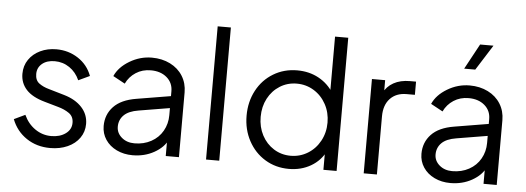

<svg xmlns="http://www.w3.org/2000/svg" viewBox="-51 -930 2979 1087"><g transform="rotate(5 1438.5 -386.0)"><path d="M44 -133 107 -163Q130 -113 171.5 -84.5Q213 -56 263 -56Q312 -56 344.5 -79.5Q377 -103 377 -141Q377 -177 350.5 -195.5Q324 -214 287 -224L210 -246Q138 -266 104 -303.5Q70 -341 70 -393Q70 -439 94 -474Q118 -509 159 -528.5Q200 -548 250 -548Q319 -548 374 -512Q429 -476 452 -414L388 -384Q368 -429 330.5 -454.5Q293 -480 247 -480Q202 -480 175 -457.5Q148 -435 148 -399Q148 -363 171 -346Q194 -329 227 -320L316 -294Q381 -275 417.5 -235Q454 -195 454 -141Q454 -97 429.5 -62Q405 -27 361.5 -7.5Q318 12 263 12Q186 12 128 -27Q70 -66 44 -133Z M554 -139Q554 -204 596.5 -249Q639 -294 725 -308L935 -343V-275L743 -243Q687 -234 660.5 -207.5Q634 -181 634 -142Q634 -106 663 -81Q692 -56 736 -56Q789 -56 831 -79Q873 -102 896 -142.5Q919 -183 919 -232V-368Q919 -416 884 -446Q849 -476 793 -476Q745 -476 708 -452Q671 -428 652 -388L584 -425Q607 -477 666.5 -512.5Q726 -548 793 -548Q851 -548 897 -525Q943 -502 968.5 -461Q994 -420 994 -368V0H919V-107L930 -96Q908 -49 853.5 -18.5Q799 12 731 12Q681 12 640.5 -7.5Q600 -27 577 -61.5Q554 -96 554 -139Z M1148 -757H1223V0H1148Z M1355 -268Q1355 -347 1389 -411Q1423 -475 1483.5 -511.5Q1544 -548 1619 -548Q1687 -548 1741 -518.5Q1795 -489 1827 -437L1815 -416V-757H1890V0H1815V-120L1827 -109Q1799 -52 1744 -20Q1689 12 1619 12Q1544 12 1484 -24.5Q1424 -61 1389.5 -125Q1355 -189 1355 -268ZM1815 -268Q1815 -325 1789.5 -372Q1764 -419 1720 -446Q1676 -473 1623 -473Q1570 -473 1527 -446Q1484 -419 1459.5 -372.5Q1435 -326 1435 -268Q1435 -210 1459.5 -163.5Q1484 -117 1527 -90Q1570 -63 1623 -63Q1676 -63 1720 -90Q1764 -117 1789.5 -164Q1815 -211 1815 -268Z M2044 -536H2119V-448L2109 -461Q2128 -500 2166.5 -521.5Q2205 -543 2260 -543H2294V-468H2247Q2188 -468 2153.5 -431.5Q2119 -395 2119 -330V0H2044Z M2360 -139Q2360 -204 2402.5 -249Q2445 -294 2531 -308L2741 -343V-275L2549 -243Q2493 -234 2466.5 -207.5Q2440 -181 2440 -142Q2440 -106 2469 -81Q2498 -56 2542 -56Q2595 -56 2637 -79Q2679 -102 2702 -142.5Q2725 -183 2725 -232V-368Q2725 -416 2690 -446Q2655 -476 2599 -476Q2551 -476 2514 -452Q2477 -428 2458 -388L2390 -425Q2413 -477 2472.5 -512.5Q2532 -548 2599 -548Q2657 -548 2703 -525Q2749 -502 2774.5 -461Q2800 -420 2800 -368V0H2725V-107L2736 -96Q2714 -49 2659.5 -18.5Q2605 12 2537 12Q2487 12 2446.5 -7.5Q2406 -27 2383 -61.5Q2360 -96 2360 -139ZM2637 -784H2713L2622 -640H2559Z"/></g></svg>

Font: Trafiko Sans Variable
Style: Regular
Weight: 400
Designer: Gumpita Rahayu / Trafiko
Foundry: Tokotype / Trafiko
Version: Version 0.001;FEAKit 1.0